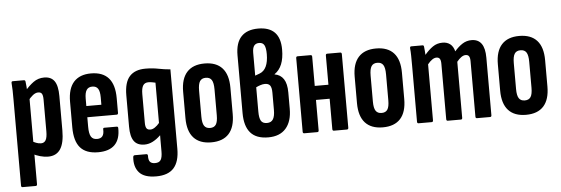

<svg xmlns="http://www.w3.org/2000/svg" viewBox="-53 -860 3565 1221"><g transform="rotate(-5 1729.0 -249.0)"><path d="M225.6 6Q201 6 174.4 -1.6Q147.9 -9.2 127.3 -20.2L126.7 -101.9Q140.6 -94.8 156.2 -88.6Q171.8 -82.3 188 -82.3Q208.1 -82.3 218 -99.2Q227.9 -116.1 227.9 -155.4V-357.4Q227.9 -383.9 221.1 -395.1Q214.3 -406.2 197.8 -406.2Q180.5 -406.2 163 -392.3Q145.5 -378.3 129.5 -356.8L116 -419.1Q144.8 -453.9 174.8 -475.7Q204.9 -497.5 243.5 -497.5Q287.5 -497.5 308.7 -467.6Q329.9 -437.7 329.9 -371.6V-152.7Q329.9 -71.7 304 -32.8Q278.1 6 225.6 6ZM46.4 185Q37.4 185 37.4 174.1V-371.7Q37.4 -406.1 36.9 -432.7Q36.4 -459.4 34.4 -479.5Q33.4 -491.5 42.4 -491.5H113.4Q122.6 -491.5 123.6 -481.7Q125.6 -469.7 127 -449.3Q128.4 -428.8 129.4 -409.4L139.4 -379.6V174.1Q139.4 185 130.1 185Z M544.9 6Q468.5 6 431.4 -36Q394.4 -78 394.4 -166.4V-329.1Q394.4 -413.7 432.4 -455.6Q470.5 -497.5 542 -497.5Q616.9 -497.5 654.4 -455Q692 -412.6 692 -326.4V-232.5Q692 -221.8 682.3 -221.8H495.2V-161.2Q495.2 -117.2 506.8 -98Q518.4 -78.8 544.9 -78.8Q568.6 -78.8 579.5 -92.6Q590.4 -106.4 589.2 -135.1Q587.9 -145.9 597.1 -145.9H675.9Q685.2 -145.9 685.2 -135.9Q686.8 -65.5 651.5 -29.8Q616.1 6 544.9 6ZM495.2 -293.3H591.2V-340.6Q591.2 -378.8 579.8 -396Q568.4 -413.3 543.2 -413.3Q518.6 -413.3 506.9 -395.7Q495.2 -378.2 495.2 -340.6Z M899.2 191Q823.2 191 791 154.7Q758.8 118.4 764 56.3Q765 48.9 768.2 46.9Q771.4 44.9 775.8 44.9H848.6Q858.1 44.9 858.1 55.9Q857.1 82.2 866.8 94.2Q876.5 106.2 899.2 106.2Q926 106.2 936 89.5Q946.1 72.8 946.1 35.4V-18.3Q946.1 -32.2 946.1 -43.7Q946.1 -55.1 946.4 -66.5H945.1Q921.8 -43.9 896.1 -30.4Q870.4 -17 843.3 -17Q796.9 -17 775.7 -46.6Q754.4 -76.2 754.4 -138.9V-338.8Q754.4 -421.7 788.6 -459.6Q822.8 -497.5 890.1 -497.5Q933.9 -497.5 971.6 -489.9Q1009.3 -482.3 1048.1 -479.1V27.7Q1048.1 110.1 1011.7 150.6Q975.4 191 899.2 191ZM888 -108.8Q902 -108.8 917.1 -119Q932.3 -129.1 946.1 -145.9V-403.1Q936.6 -405.3 924.5 -407.5Q912.5 -409.7 901.6 -409.7Q877.6 -409.7 867 -392.4Q856.4 -375 856.4 -338.4V-154.5Q856.4 -130.4 863.5 -119.6Q870.7 -108.8 888 -108.8Z M1267.2 6Q1193.2 6 1154.8 -36.2Q1116.4 -78.5 1116.4 -161.6V-330Q1116.4 -413 1154.8 -455.2Q1193.2 -497.5 1267.2 -497.5Q1341.6 -497.5 1379.9 -455.2Q1418.1 -413 1418.1 -330V-161.6Q1418.1 -78.5 1379.9 -36.2Q1341.6 6 1267.2 6ZM1267.2 -85.8Q1293.3 -85.8 1304.9 -103.6Q1316.5 -121.3 1316.5 -162.6V-328Q1316.5 -369.9 1304.9 -388.1Q1293.3 -406.2 1267.2 -406.2Q1241.2 -406.2 1229.6 -388.1Q1218 -369.9 1218 -328V-162.6Q1218 -121.3 1229.9 -103.6Q1241.8 -85.8 1267.2 -85.8Z M1631 6Q1554.6 6 1517.8 -36.2Q1481 -78.5 1481 -161.6V-530.7Q1481 -610.5 1518.1 -649.8Q1555.3 -689 1626.4 -689Q1696.4 -689 1731.6 -652.7Q1766.8 -616.3 1766.8 -542.7Q1766.8 -487 1751.5 -449.4Q1736.2 -411.7 1705.3 -390.8V-389.4Q1742.9 -383.3 1762.6 -353.4Q1782.3 -323.4 1782.3 -268V-163.5Q1782.3 -82.5 1743.5 -38.3Q1704.8 6 1631 6ZM1630.4 -85.8Q1657.5 -85.8 1669.4 -105.2Q1681.4 -124.5 1681.4 -164.5V-274.8Q1681.4 -307.5 1671.4 -321Q1661.3 -334.4 1638.7 -334.4Q1625 -334.4 1610.2 -329.5Q1595.4 -324.7 1581.8 -318V-162.5Q1581.8 -122.5 1592.3 -104.2Q1602.8 -85.8 1630.4 -85.8ZM1581.8 -392.4 1611 -403.1Q1639 -413.6 1653.1 -443.8Q1667.2 -474.1 1667.2 -522.1Q1667.2 -562.4 1657.4 -579.8Q1647.6 -597.2 1624.8 -597.2Q1603.2 -597.2 1592.5 -583.2Q1581.8 -569.1 1581.8 -537.9Z M2050 0Q2040.7 0 2040.7 -10.9V-480.5Q2040.7 -491.5 2050 -491.5H2132.7Q2142.7 -491.5 2142.7 -480.5V-10.9Q2142.7 0 2132.7 0ZM1860.8 0Q1851.4 0 1851.4 -10.9V-480.5Q1851.4 -491.5 1860.8 -491.5H1944.1Q1953.4 -491.5 1953.4 -480.5V-10.9Q1953.4 0 1944.1 0ZM1938.6 -204.8V-294.2H2056.4V-204.8Z M2362.2 6Q2288.2 6 2249.8 -36.2Q2211.4 -78.5 2211.4 -161.6V-330Q2211.4 -413 2249.8 -455.2Q2288.2 -497.5 2362.2 -497.5Q2436.6 -497.5 2474.9 -455.2Q2513.1 -413 2513.1 -330V-161.6Q2513.1 -78.5 2474.9 -36.2Q2436.6 6 2362.2 6ZM2362.2 -85.8Q2388.3 -85.8 2399.9 -103.6Q2411.5 -121.3 2411.5 -162.6V-328Q2411.5 -369.9 2399.9 -388.1Q2388.3 -406.2 2362.2 -406.2Q2336.2 -406.2 2324.6 -388.1Q2313 -369.9 2313 -328V-162.6Q2313 -121.3 2324.9 -103.6Q2336.8 -85.8 2362.2 -85.8Z M2590.4 0Q2581.4 0 2581.4 -10.9V-366.8Q2581.4 -404.9 2580.9 -432.7Q2580.4 -460.6 2578.4 -478.9Q2577.4 -491.5 2586.4 -491.5H2659.3Q2666.6 -491.5 2667.6 -481.7Q2669.2 -470.2 2670.1 -456.7Q2671 -443.1 2672 -429.7Q2697.6 -460.3 2724.5 -478.9Q2751.3 -497.5 2786.6 -497.5Q2815.5 -497.5 2835.1 -482.4Q2854.7 -467.4 2862.9 -435.4Q2886.7 -463.5 2913.2 -480.5Q2939.7 -497.5 2971.8 -497.5Q3013.7 -497.5 3035 -467.9Q3056.2 -438.3 3056.2 -378.3V-10.9Q3056.2 0 3047.3 0H2963.2Q2954.2 0 2954.2 -10.9V-364.3Q2954.2 -386.3 2947.6 -396.2Q2940.9 -406.2 2926.2 -406.2Q2912.9 -406.2 2898.7 -396.4Q2884.6 -386.6 2869.8 -368.2V-10.9Q2869.8 0 2860.9 0H2776.8Q2767.8 0 2767.8 -10.9V-364.3Q2767.8 -386.3 2761.2 -396.2Q2754.5 -406.2 2739.8 -406.2Q2726.5 -406.2 2712.3 -396.4Q2698.2 -386.6 2683.4 -368.2V-10.9Q2683.4 0 2674.1 0Z M3276.2 6Q3202.2 6 3163.8 -36.2Q3125.4 -78.5 3125.4 -161.6V-330Q3125.4 -413 3163.8 -455.2Q3202.2 -497.5 3276.2 -497.5Q3350.6 -497.5 3388.9 -455.2Q3427.1 -413 3427.1 -330V-161.6Q3427.1 -78.5 3388.9 -36.2Q3350.6 6 3276.2 6ZM3276.2 -85.8Q3302.3 -85.8 3313.9 -103.6Q3325.5 -121.3 3325.5 -162.6V-328Q3325.5 -369.9 3313.9 -388.1Q3302.3 -406.2 3276.2 -406.2Q3250.2 -406.2 3238.6 -388.1Q3227 -369.9 3227 -328V-162.6Q3227 -121.3 3238.9 -103.6Q3250.8 -85.8 3276.2 -85.8Z"/></g></svg>

Font: Sofia Sans Extra Condensed
Style: Regular
Weight: 400
Designer: Botio Nikoltchev, Ani Petrova
Foundry: lettersoup
Version: Version 4.101